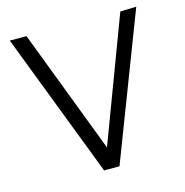

<svg xmlns="http://www.w3.org/2000/svg" viewBox="-100 -761 823 855"><g transform="rotate(-15 311.5 -333.5)"><path d="M276 0 20 -667H97L328 -61H302L529 -665L603 -667L347 0Z"/></g></svg>

Font: Maven Pro
Style: Regular
Weight: 400
Designer: Joe Prince
Foundry: Joe Prince
Version: Version 2.103